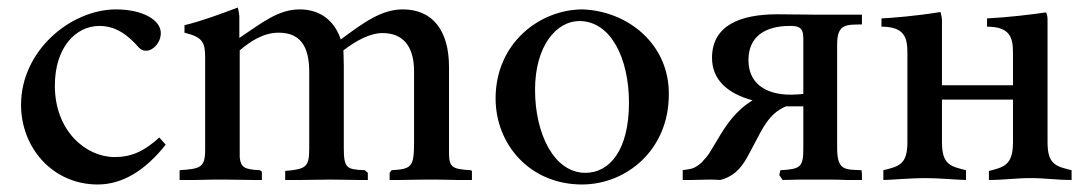

<svg xmlns="http://www.w3.org/2000/svg" viewBox="-20 -479 2901 511"><path d="M404 -113C364 -77 331 -61 285 -61C209 -61 126 -130 126 -251C126 -351 180 -410 245 -410C281 -410 310 -394 340 -363C352 -349 357 -344 369 -344C388 -344 408 -366 408 -391C408 -426 359 -454 289 -454C169 -454 36 -345 36 -200C36 -86 120 12 240 12C307 12 367 -26 421 -94Z M1236 0V-24L1233 -26C1184 -29 1175 -33 1175 -73V-301C1175 -397 1132 -454 1052 -454C996 -454 949 -420 887 -374C870 -425 831 -454 778 -454C720 -454 677 -418 617 -378V-436C616 -444 615 -452 613 -459C565 -441 514 -422 471 -412V-392C520 -380 526 -366 526 -325V-81C526 -32 513 -30 458 -26V0H500C516 0 532 -1 551 -1H580C608 -1 627 0 651 0H677V-22L672 -26C631 -28 621 -33 618 -60V-345C649 -371 682 -392 722 -392C778 -392 803 -357 803 -288V-85C803 -35 796 -29 739 -24V0H780C805 0 827 -1 862 -1C891 -1 910 0 933 0H959V-19L951 -26C902 -28 895 -31 895 -87V-305C895 -320 894 -333 894 -345C928 -371 965 -391 998 -391C1051 -391 1082 -358 1082 -289V-101C1082 -35 1076 -29 1022 -26L1017 -19V0H1046C1068 0 1085 -1 1111 -1H1144C1162 -1 1180 0 1196 0Z M1531 -454C1416 -454 1299 -364 1299 -217C1299 -94 1391 12 1529 12C1647 12 1760 -80 1760 -227C1762 -358 1655 -449 1531 -454ZM1522 -423C1606 -423 1654 -323 1654 -206C1654 -80 1603 -19 1538 -19C1455 -19 1404 -122 1404 -240C1404 -357 1461 -423 1522 -423Z M2274 0V-15C2274 -18 2273 -22 2273 -26C2230 -28 2208 -24 2208 -85V-361C2208 -417 2234 -413 2274 -414V-440H2150C2117 -440 2083 -441 2049 -441C1953 -441 1875 -413 1875 -325C1875 -267 1916 -230 1983 -212C1938 -185 1911 -144 1890 -108L1867 -70C1862 -63 1858 -58 1853 -53L1848 -47C1838 -38 1828 -31 1815 -29L1797 -26V0H1820C1835 0 1849 -1 1866 -1C1877 -1 1888 -1 1897 0C1927 -8 1949 -24 1970 -63L1985 -91C2009 -136 2026 -177 2072 -196H2118V-85C2118 -34 2111 -29 2057 -26L2054 -13L2063 0C2079 0 2093 -1 2108 -1H2176C2196 -1 2215 -1 2233 0ZM2118 -229C2108 -228 2095 -227 2085 -227C2015 -227 1972 -259 1972 -319C1972 -383 2018 -410 2082 -410C2103 -410 2118 -408 2118 -378Z M2487 -340V-425C2487 -432 2485 -440 2483 -447C2416 -436 2349 -431 2326 -430V-408C2386 -408 2395 -380 2395 -340V-100C2395 -40 2371 -36 2331 -26V0C2351 0 2402 -5 2442 -5C2482 -5 2531 0 2551 0V-26C2511 -36 2487 -40 2487 -100V-214H2676V-100C2676 -40 2652 -34 2612 -24V0C2652 0 2683 -5 2723 -5C2763 -5 2792 0 2832 0V-26C2792 -36 2768 -40 2768 -100V-340V-425C2768 -434 2767 -441 2764 -446C2722 -440 2665 -433 2607 -430V-408C2667 -408 2676 -380 2676 -340V-252H2487Z"/></svg>

Font: Sibila
Style: Regular
Weight: 400
Designer: Stefan Peev
Foundry: Context Ltd
Version: Version 1.000